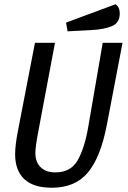

<svg xmlns="http://www.w3.org/2000/svg" viewBox="-20 -861 602 901"><path d="M223 20Q137 20 94 -20.5Q51 -61 51 -137Q51 -181 65 -251L144 -660H238L159 -240Q146 -172 146 -143Q146 -100 171 -76Q196 -52 240 -52Q312 -52 344.5 -109Q377 -166 394 -265L462 -660H555L481 -273Q452 -123 392.5 -51.5Q333 20 223 20ZM542 -798Q542 -754 505.5 -738.5Q469 -723 411 -720L297 -714L290 -755L522 -841Q542 -828 542 -798Z"/></svg>

Font: Sansita Light Italic
Style: Regular
Weight: 300
Italic angle: -11°
Designer: Pablo Cosgaya
Foundry: Omnibus-Type
Version: Version 1.006